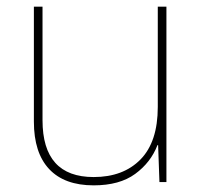

<svg xmlns="http://www.w3.org/2000/svg" viewBox="-20 -548 613 578"><path d="M481 0H460L456 -111H454Q434 -59 387 -24.5Q340 10 262 10Q174 10 128 -39Q82 -88 82 -182V-528H108V-186Q108 -15 262 -15Q351 -15 403 -68Q455 -121 455 -226V-528H481Z"/></svg>

Font: Noto Sans UI Thin
Style: Regular
Weight: 250
Designer: Monotype Design Team
Foundry: Monotype Imaging Inc.
Version: Version 1.001